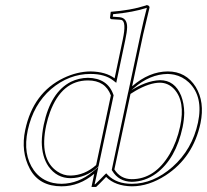

<svg xmlns="http://www.w3.org/2000/svg" viewBox="-20 -718 809 750"><path d="M459.5 -563Q474.6 -633.8 454.6 -640.1Q450.2 -641.1 446.3 -641.1L414.6 -643.1Q410.2 -645 409.7 -647.9L412.6 -671.9Q491.2 -677.7 548.8 -696.3Q551.8 -697.3 553.2 -698.2Q564.9 -696.3 564 -688Q563.5 -686 539.1 -583L496.1 -380.9Q562.5 -438.5 635.3 -439Q706.5 -439 744.6 -378.4Q780.3 -319.8 763.2 -236.8Q734.9 -103.5 627.4 -33.2Q561 9.8 495.1 9.8Q430.2 8.8 394.5 -26.9Q390.6 -22.9 381.8 -13.7Q363.8 4.9 355.5 12.2H337.4L348.1 -39.1Q289.6 9.8 220.7 9.8Q133.3 9.8 96.9 -57.9Q60.5 -125.5 78.6 -210.9Q109.4 -355.5 228 -413.1Q281.2 -438.5 333.5 -439Q393.1 -438 427.7 -412.1ZM426.8 -56.2Q450.2 -18.6 494.6 -18.1Q585 -18.1 643.1 -116.7Q670.9 -164.6 683.6 -224.1Q704.6 -321.8 660.2 -370.1Q637.2 -394.5 605 -395Q564.5 -395 509.3 -363.3Q498.5 -356.9 489.7 -351.1ZM413.1 -345.2Q391.6 -403.8 323.7 -403.8Q221.2 -403.8 175.3 -279.8Q166.5 -255.4 160.6 -229Q132.3 -96.2 203.6 -48.3Q228 -31.7 255.9 -32.2Q310.5 -33.2 355.5 -73.2ZM469.2 -561 434.1 -394.5 421.4 -404.3Q389.2 -429.2 333.5 -429.2Q249.5 -429.2 179.7 -370.1Q110.4 -310.1 88.4 -209Q68.4 -114.7 112.3 -52.7Q140.6 -13.7 187.5 -3.4Q204.1 0 220.7 0Q287.1 -1 341.8 -46.9L364.3 -65.4L349.6 2H351.6Q357.9 -3.4 373.5 -19.5Q383.8 -29.8 387.7 -34.2L395 -41L401.9 -33.7Q435.1 0 495.1 0Q578.6 0 653.8 -65.9Q731 -134.3 753.4 -239.3Q774.9 -340.8 717.8 -396Q692.9 -419.4 660.6 -426.3Q648.4 -428.7 635.3 -429.2Q564.9 -428.2 502.4 -373.5L480 -353.5L529.3 -585Q542 -644 553.7 -687.5Q502.4 -670.4 421.9 -662.6L420.4 -652.8L446.3 -650.9Q476.6 -648.4 476.6 -611.8Q476.1 -592.8 469.2 -561ZM418.5 -50.8 416.5 -54.2 480.5 -356.9 483.9 -359.4Q548.8 -402.8 605 -404.8Q662.6 -404.8 687.5 -344.2Q699.2 -314 699.7 -277.3Q699.2 -250 693.4 -221.7Q667 -97.7 590.3 -40.5Q545.9 -8.3 494.6 -7.8Q443.8 -8.8 418.5 -50.8ZM422.9 -348.1 423.8 -345.7 364.7 -67.9 362.3 -65.4Q314 -22.5 255.9 -22Q201.7 -22 168.9 -68.8Q143.6 -106.4 143.1 -163.6Q143.6 -195.3 150.9 -231Q177.7 -357.9 256.8 -398.4Q288.1 -413.6 323.7 -414.1Q400.4 -412.6 422.9 -348.1Z"/></svg>

Font: Linux Biolinum Outline O
Style: Italic
Weight: 400
Italic angle: -12°
Designer: Philipp H. Poll
Foundry: Philipp H. Poll
Version: Version 0.6.2